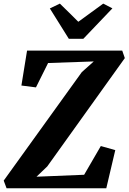

<svg xmlns="http://www.w3.org/2000/svg" viewBox="-36 -1016 694 1036"><path d="M-0.5 0 -16 -41.5 405.5 -627 470 -684.5 223.5 -676 158 -544.5 79.5 -554.5 110 -743H623.5L637.5 -702.5L219 -118L161 -62.5L418 -73L508 -228L586 -206L537.5 0ZM335.5 -806.5 233 -970.5 287 -996.5Q312.5 -972 337.2 -947.5Q362 -923 386.5 -898.5Q420.5 -923 453.8 -947.5Q487 -972 521 -996.5L570.5 -971L413.5 -806.5Z"/></svg>

Font: Merriweather 20pt ExtraBold
Style: Italic
Weight: 800
Italic angle: -7.8°
Version: Version 2.101